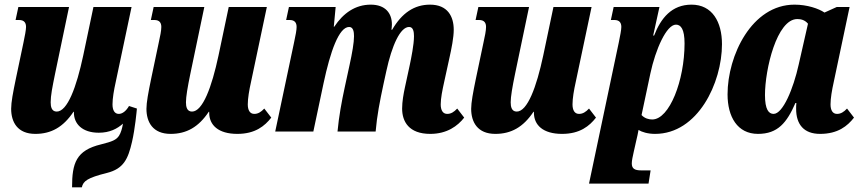

<svg xmlns="http://www.w3.org/2000/svg" viewBox="-20 -566 3701 826"><path d="M132 10C200 10 252 -19 296 -85H298V-81C298 -34 333 5 405 5C452 5 484 -12 509 -34C506 -15 500 6 492 18C480 36 463 43 415 55C307 81 290 136 290 240H332C338 213 356 199 440 178C512 160 531 118 548 44C561 -12 568 -88 569 -99L535 -110C523 -89 507 -76 491 -76C473 -76 464 -92 464 -117C464 -143 470 -178 478 -214L546 -536H382L338 -327C309 -191 270 -86 224 -86C202 -86 198 -107 198 -126C198 -155 205 -190 217 -249L277 -536H59L47 -480H62C85 -480 92 -467 92 -450C92 -438 87 -411 81 -383L48 -226C36 -168 28 -127 28 -98C28 -41 55 10 132 10Z M714 10C782 10 834 -19 878 -85H880V-81C880 -28 919 10 1001 10C1078 10 1119 -24 1147 -60L1117 -99C1103 -84 1090 -76 1074 -76C1055 -76 1046 -92 1046 -117C1046 -143 1052 -178 1060 -214L1128 -536H964L920 -327C891 -191 852 -86 806 -86C784 -86 780 -107 780 -126C780 -150 787 -191 799 -249L859 -536H641L629 -480H644C667 -480 674 -467 674 -450C674 -434 669 -410 663 -383L630 -226C618 -168 610 -125 610 -98C610 -41 637 10 714 10Z M1831 10C1903 10 1949 -24 1977 -60L1947 -99C1933 -84 1920 -76 1904 -76C1885 -76 1876 -92 1876 -117C1876 -143 1883 -178 1891 -214L1912 -310C1923 -359 1932 -405 1932 -438C1932 -495 1906 -546 1830 -546C1762 -546 1709 -510 1667 -438H1664C1665 -445 1666 -453 1666 -461C1666 -509 1638 -546 1575 -546C1509 -546 1457 -510 1418 -451H1416L1424 -536H1223L1211 -480H1226C1249 -480 1256 -467 1256 -450C1256 -437 1252 -415 1245 -383L1164 0H1328L1372 -208C1401 -344 1438 -450 1482 -450C1500 -450 1503 -429 1503 -410C1503 -383 1495 -337 1484 -287L1463 -190C1450 -130 1438 -65 1432 0H1596C1602 -70 1614 -130 1630 -205L1642 -260C1666 -371 1702 -450 1740 -450C1758 -450 1761 -429 1761 -410C1761 -374 1749 -316 1743 -287L1722 -190C1716 -162 1710 -129 1710 -99C1710 -43 1739 10 1831 10Z M2111 10C2179 10 2231 -19 2275 -85H2277V-81C2277 -28 2316 10 2398 10C2475 10 2516 -24 2544 -60L2514 -99C2500 -84 2487 -76 2471 -76C2452 -76 2443 -92 2443 -117C2443 -143 2449 -178 2457 -214L2525 -536H2361L2317 -327C2288 -191 2249 -86 2203 -86C2181 -86 2177 -107 2177 -126C2177 -150 2184 -191 2196 -249L2256 -536H2038L2026 -480H2041C2064 -480 2071 -467 2071 -450C2071 -434 2066 -410 2060 -383L2027 -226C2015 -168 2007 -125 2007 -98C2007 -41 2034 10 2111 10Z M2514 224H2770L2779 167H2738C2710 167 2698 159 2698 137C2698 125 2702 107 2706 89L2717 40C2721 24 2725 5 2727 -7C2741 2 2767 10 2798 10C2982 10 3086 -209 3086 -376C3086 -472 3044 -546 2955 -546C2870 -546 2823 -488 2794 -413H2790L2817 -536H2620L2608 -480H2623C2646 -480 2653 -467 2653 -450C2653 -438 2648 -412 2642 -383ZM2786 -52C2772 -52 2754 -56 2740 -71L2778 -250C2800 -353 2847 -460 2888 -460C2909 -460 2925 -441 2925 -379C2925 -220 2860 -52 2786 -52Z M3241 10C3326 10 3365 -38 3402 -123H3406C3405 -114 3405 -106 3405 -98C3405 -31 3438 10 3508 10C3585 10 3626 -24 3654 -60L3624 -99C3610 -84 3597 -76 3581 -76C3562 -76 3553 -92 3553 -117C3553 -143 3559 -178 3567 -214L3635 -536H3580L3527 -512C3502 -529 3453 -546 3398 -546C3214 -546 3110 -327 3110 -160C3110 -64 3152 10 3241 10ZM3308 -76C3287 -76 3271 -95 3271 -157C3271 -268 3322 -484 3410 -484C3424 -484 3442 -481 3456 -464L3416 -288C3393 -184 3348 -76 3308 -76Z"/></svg>

Font: Noto Serif ExtraCondensed Black
Style: Italic
Weight: 900
Width: 2
Italic angle: -12°
Designer: Monotype Design Team
Foundry: Monotype Imaging Inc.
Version: Version 2.014